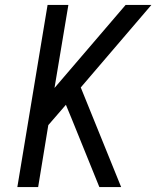

<svg xmlns="http://www.w3.org/2000/svg" viewBox="-20 -755 640 775"><path d="M50 0 172 -735H256L200 -400L487 -735H591L306 -402L469 0H381L270 -274L246 -332L175 -250L134 0Z"/></svg>

Font: Iosevka SS04 Extended
Style: Italic
Weight: 400
Width: 7
Italic angle: -9°
Monospace: yes
Designer: Belleve Invis
Foundry: Belleve Invis
Version: Version 19.0.0; ttfautohint (v1.8.4)